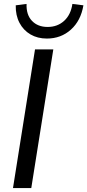

<svg xmlns="http://www.w3.org/2000/svg" viewBox="-20 -956 444 976"><path d="M46 0 158 -705H251L139 0ZM218 -760Q171 -760 135 -781Q99 -802 79 -840Q59 -878 60 -929L115 -936Q113 -881 142.5 -850Q172 -819 222 -819Q272 -819 306 -850Q340 -881 348 -936L404 -929Q391 -851 340.5 -805.5Q290 -760 218 -760Z"/></svg>

Font: Nunito Sans 12pt Medium
Style: Italic
Weight: 500
Italic angle: -9°
Designer: Vernon Adams
Foundry: Vernon Adams
Version: Version 3.101;gftools[0.9.27]